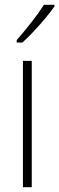

<svg xmlns="http://www.w3.org/2000/svg" viewBox="-20 -784 248 804"><path d="M113 0H76V-529H113ZM208 -757Q192 -734 168.5 -706Q145 -678 120 -651.5Q95 -625 74 -606H50V-616Q82 -653 111.5 -690.5Q141 -728 164 -764H208Z"/></svg>

Font: Noto Sans Thai Cond ExtLt
Style: Regular
Weight: 200
Width: 3
Designer: Monotype Design Team
Foundry: Monotype Imaging Inc.
Version: Version 2.002; ttfautohint (v1.8.4.7-5d5b)